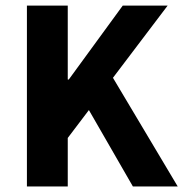

<svg xmlns="http://www.w3.org/2000/svg" viewBox="-20 -672 660 692"><path d="M77 0V-651.7H224.2V-385.4H227.9L422.3 -651.7H584.1L387.1 -391.6L620.5 0H458.9L300.4 -275.3L224.2 -174.8V0Z"/></svg>

Font: Mada
Style: Regular
Weight: 400
Designer: Khaled Hosny
Version: Version 1.5